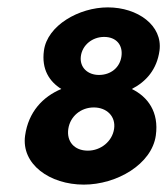

<svg xmlns="http://www.w3.org/2000/svg" viewBox="-20 -492 454 520"><path d="M165 -143C170 -177 199 -201 234 -201C269 -201 294 -177 289 -143C284 -109 253 -84 218 -84C181 -84 160 -109 165 -143ZM309 -340C305 -309 280 -289 248 -289C218 -289 195 -309 199 -340C203 -370 230 -392 262 -392C295 -392 313 -370 309 -340ZM412 -355C421 -423 353 -472 272 -472C194 -472 108 -423 99 -355C92 -304 114 -271 146 -251C96 -230 57 -189 48 -125C37 -47 115 8 207 8C296 8 391 -47 402 -125C411 -189 380 -230 337 -251C376 -271 405 -304 412 -355Z"/></svg>

Font: Hussar Tani
Style: Kurs
Weight: 700
Foundry: Cannot Into Space Fonts
Version: Version 0.92